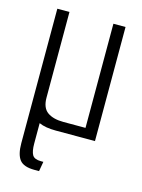

<svg xmlns="http://www.w3.org/2000/svg" viewBox="-102 -531 567 764"><g transform="rotate(15 182.0 -148.5)"><path d="M158 0Q136 0 118.5 -3Q101 -6 88 -12V72Q88 104 96.5 118.5Q105 133 132 133H142L135 173H116Q71 173 54.5 151.5Q38 130 38 84V-470H88V-117Q88 -75 112 -58Q136 -41 178 -41H269V-470H319V0Z"/></g></svg>

Font: Smooch Sans
Style: Regular
Weight: 400
Designer: Robert E. Leuschke
Foundry: Robert E. Leuschke
Version: Version 1.010; ttfautohint (v1.8.3)